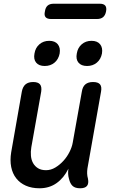

<svg xmlns="http://www.w3.org/2000/svg" viewBox="-20 -1000 640 1030"><path d="M410 10Q383 10 369.5 -2.5Q356 -15 350 -41Q346 -54 345.5 -68Q345 -82 347 -95Q323 -46 284 -18Q245 10 192 10Q150 10 118.5 -4Q87 -18 67 -43.5Q47 -69 40 -104.5Q33 -140 40 -183L97 -508Q102 -535 117 -547.5Q132 -560 158 -560Q184 -560 194.5 -547.5Q205 -535 201 -508L148 -210Q144 -186 146 -164Q148 -142 157.5 -125Q167 -108 184 -97.5Q201 -87 227 -87Q253 -87 277 -101.5Q301 -116 320.5 -137.5Q340 -159 353 -185Q366 -211 370 -234L419 -508Q423 -535 438 -547.5Q453 -560 479 -560Q506 -560 516.5 -547.5Q527 -535 522 -508L449 -96Q447 -82 447.5 -68.5Q448 -55 452 -41Q457 -15 446.5 -2.5Q436 10 410 10ZM447 -646Q416 -646 401 -664Q386 -682 392 -713Q397 -744 418.5 -762.5Q440 -781 471 -781Q502 -781 517 -762.5Q532 -744 527 -713Q521 -682 499.5 -664Q478 -646 447 -646ZM220 -646Q189 -646 174 -664Q159 -682 165 -713Q170 -744 191.5 -762.5Q213 -781 244 -781Q275 -781 290 -762.5Q305 -744 300 -713Q294 -682 272.5 -664Q251 -646 220 -646ZM254 -898Q233 -898 224.5 -908Q216 -918 221 -939Q224 -960 235.5 -970Q247 -980 268 -980H515Q536 -980 544.5 -970Q553 -960 549 -939Q545 -918 533 -908Q521 -898 500 -898Z"/></svg>

Font: Maple Mono Medium
Style: Italic
Weight: 500
Italic angle: -10°
Monospace: yes
Designer: subframe7536
Version: Version 7.000